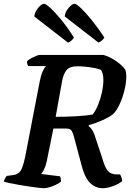

<svg xmlns="http://www.w3.org/2000/svg" viewBox="-33 -994 700 1014"><path d="M197 0Q190 0 169 -2.5Q148 -5 120.5 -9Q93 -13 65 -18Q37 -23 16 -27.5Q-5 -32 -13 -35Q-11 -44 -6 -52.5Q-1 -61 3 -65L33 -69Q52 -71 64 -79.5Q76 -88 84.5 -109.5Q93 -131 101 -171L177 -565Q183 -596 193 -618Q203 -640 211 -645H117Q114 -648 111.5 -655Q109 -662 110 -671Q117 -678 130.5 -685.5Q144 -693 157.5 -698.5Q171 -704 177 -704H513Q547 -694 580 -671.5Q613 -649 629 -625Q634 -611 634 -591Q634 -556 624 -516Q614 -476 598 -442Q582 -408 564 -391Q544 -375 506.5 -358.5Q469 -342 436 -333L435 -328Q449 -317 458 -300.5Q467 -284 475 -255L507 -159Q521 -109 537 -91Q553 -73 582 -73H601Q605 -67 608.5 -57.5Q612 -48 612 -37Q590 -20 561 -10Q532 0 511 0Q470 0 442 -28.5Q414 -57 398 -120L357 -274Q353 -291 345.5 -303Q338 -315 317 -315H249L214 -143Q209 -118 200 -100Q191 -82 184 -75L284 -63Q285 -60 287.5 -52Q290 -44 289 -35Q272 -21 244 -10.5Q216 0 197 0ZM261 -377Q315 -377 367.5 -380Q420 -383 456 -389Q473 -410 485.5 -441.5Q498 -473 505.5 -507.5Q513 -542 513 -572Q513 -606 500 -625Q487 -631 465 -635Q443 -639 419.5 -641.5Q396 -644 378 -644Q333 -644 317 -622Q301 -600 295 -566ZM487 -769 309 -907Q310 -923 319.5 -938.5Q329 -954 340.5 -964Q352 -974 361 -974Q370 -974 394 -951.5Q418 -929 450.5 -889Q483 -849 518 -796Q515 -789 505.5 -780.5Q496 -772 487 -769ZM326 -769 148 -907Q150 -923 159 -938.5Q168 -954 179.5 -964Q191 -974 200 -974Q209 -974 233.5 -951.5Q258 -929 291 -889Q324 -849 357 -796Q354 -789 345 -780.5Q336 -772 326 -769Z"/></svg>

Font: Texturina 72pt 72pt Regular
Style: Bold Italic
Weight: 700
Italic angle: -11°
Designer: Guillermo Torres Carreño
Foundry: Omnibus-Type
Version: Version 1.002; ttfautohint (v1.8.3)